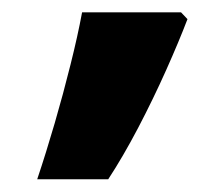

<svg xmlns="http://www.w3.org/2000/svg" viewBox="-20 -609 347 305"><path d="M151.9 -324.2H39.1Q53.2 -366.2 66.9 -413.3Q80.6 -460.4 92 -506.3Q103.5 -552.2 110.4 -589.4H267.6L277.8 -578.6Q264.6 -543.9 244.1 -498Q223.6 -452.1 199.5 -406Q175.3 -359.9 151.9 -324.2Z"/></svg>

Font: Lunasima
Style: Bold
Weight: 700
Designer: The DocRepair Project, Monotype Design Team
Foundry: Google
Version: Version 2.009